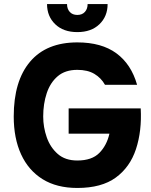

<svg xmlns="http://www.w3.org/2000/svg" viewBox="-20 -920 750 951"><path d="M213 -900H312Q312 -876 325.5 -861Q339 -846 363 -846Q387 -846 400.5 -861Q414 -876 414 -900H513Q513 -839 472.5 -800Q432 -761 363 -761Q294 -761 253.5 -800Q213 -839 213 -900ZM320 -383H677Q683 -271 653.5 -181.5Q624 -92 553.5 -40.5Q483 11 363 11Q261 11 191 -32.5Q121 -76 84.5 -155.5Q48 -235 48 -343Q48 -519 129 -614.5Q210 -710 363 -710Q483 -710 556.5 -656Q630 -602 659 -500H500Q481 -534 447.5 -554Q414 -574 363 -574Q303 -574 266 -542.5Q229 -511 211.5 -458.5Q194 -406 194 -343Q194 -290 211.5 -240Q229 -190 266 -157.5Q303 -125 363 -125Q435 -125 472 -162.5Q509 -200 522 -258H320Z"/></svg>

Font: Haskoy ExtraBold
Style: Regular
Weight: 800
Designer: Ertekin Erdin
Foundry: Ertekin Erdin
Version: Version 2.000; ttfautohint (v1.8.4.7-5d5b)